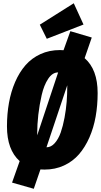

<svg xmlns="http://www.w3.org/2000/svg" viewBox="-20 -1024 621 1182"><path d="M494.1 -873 268.1 -785.2 225.1 -872.1 434.1 -1003.9ZM501 -666Q581.1 -596.7 581.1 -451.2Q581.1 -375 568.8 -306.2Q556.6 -237.3 530.3 -177.5Q503.9 -117.7 466.1 -74Q428.2 -30.3 373.8 -5.1Q319.3 20 253.9 20Q236.8 20 229 19L188 138.2L54.2 100.1L101.1 -32.2Q22.9 -101.6 22.9 -246.1Q22.9 -322.3 35.2 -390.9Q47.4 -459.5 73.2 -519.3Q99.1 -579.1 137 -622.6Q174.8 -666 229 -690.9Q283.2 -715.8 349.1 -715.8Q364.3 -715.8 371.1 -714.8L413.1 -832L544.9 -793ZM336.9 -578.1Q302.7 -578.1 276.6 -538.8Q250.5 -499.5 236.6 -438.7Q222.7 -377.9 215.8 -317.4Q209 -256.8 209 -202.1V-190.9L337.9 -578.1ZM266.1 -117.2Q294.4 -117.2 317.1 -142.8Q339.8 -168.5 353.8 -208.3Q367.7 -248 377.2 -299.1Q386.7 -350.1 390.4 -397.2Q394 -444.3 394 -488.8V-499Z"/></svg>

Font: Fira Sans Compressed Heavy
Style: Italic
Weight: 900
Width: 3
Italic angle: -8°
Designer: Carrois Corporate & Edenspiekermann AG
Foundry: Carrois Corporate GbR & Edenspiekermann AG
Version: Version 4.203;PS 004.203;hotconv 1.0.88;makeotf.lib2.5.64775